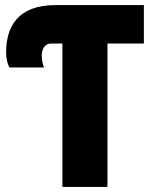

<svg xmlns="http://www.w3.org/2000/svg" viewBox="-20 -734 605 754"><path d="M225 0H402V-563H545V-714H198C48 -714 4 -627 4 -528C4 -499 12 -478 17 -469H153C149 -479 144 -494 144 -516C144 -541 156 -563 180 -563H225Z"/></svg>

Font: Noto Sans Condensed Black
Style: Regular
Weight: 900
Width: 3
Designer: Monotype Design Team
Foundry: Monotype Imaging Inc.
Version: Version 2.013